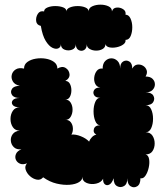

<svg xmlns="http://www.w3.org/2000/svg" viewBox="-20 -789 714 823"><path d="M165 -29Q154 -16 138 -19Q122 -22 108.5 -34Q95 -46 90 -61.5Q85 -77 96 -89Q78 -82 65.5 -87.5Q53 -93 48 -104.5Q43 -116 48.5 -129Q54 -142 72 -149Q51 -147 39.5 -158Q28 -169 26.5 -185Q25 -201 34.5 -214Q44 -227 65 -229Q45 -229 35 -244Q25 -259 25 -279Q25 -299 35 -314Q45 -329 65 -329Q42 -329 34.5 -339Q27 -349 34.5 -359Q42 -369 65 -369Q40 -369 31.5 -382Q23 -395 31.5 -408Q40 -421 65 -421Q43 -426 35 -440Q27 -454 30.5 -468.5Q34 -483 47.5 -491.5Q61 -500 83 -495Q83 -513 97.5 -523.5Q112 -534 133.5 -537.5Q155 -541 176 -537.5Q197 -534 211.5 -523.5Q226 -513 226 -495Q246 -507 261 -498Q276 -489 278 -471.5Q280 -454 260 -442Q273 -442 279.5 -430Q286 -418 286 -402Q286 -386 279.5 -374Q273 -362 260 -362Q275 -362 283 -349Q291 -336 291 -319Q291 -302 283 -288.5Q275 -275 260 -275Q275 -276 283.5 -265Q292 -254 292.5 -238.5Q293 -223 286 -212Q304 -214 326.5 -205Q349 -196 362 -182Q366 -193 374.5 -201.5Q383 -210 393 -212Q378 -220 382.5 -236Q387 -252 410 -252Q396 -252 388.5 -270Q381 -288 381 -311.5Q381 -335 388.5 -352.5Q396 -370 410 -370Q390 -370 383.5 -381Q377 -392 383.5 -403Q390 -414 410 -414Q395 -416 388.5 -429Q382 -442 384 -458Q386 -474 395 -485.5Q404 -497 420 -495Q420 -517 431.5 -528Q443 -539 457.5 -539Q472 -539 483.5 -528Q495 -517 495 -495Q495 -518 508 -525.5Q521 -533 534 -525.5Q547 -518 547 -495Q555 -510 568 -512Q581 -514 592.5 -507.5Q604 -501 608.5 -488.5Q613 -476 604 -461Q624 -461 634 -451Q644 -441 644 -427.5Q644 -414 634 -403.5Q624 -393 604 -393Q629 -393 637 -379.5Q645 -366 637 -352Q629 -338 604 -338Q620 -338 628 -320.5Q636 -303 636 -280Q636 -257 628 -239.5Q620 -222 604 -222Q624 -222 633.5 -207.5Q643 -193 643 -174Q643 -155 633.5 -141Q624 -127 604 -127Q616 -124 619 -107.5Q622 -91 617.5 -70.5Q613 -50 603.5 -36Q594 -22 582 -25Q582 1 568 9.5Q554 18 540 9.5Q526 1 526 -25Q526 0 511.5 8.5Q497 17 482 9Q467 1 467 -25Q460 -4 449 2Q438 8 429.5 1Q421 -6 422 -23Q414 -7 392.5 -2Q371 3 352 -4.5Q333 -12 333 -32Q334 -18 319 -8.5Q304 1 278.5 3Q253 5 223 -2Q193 -9 165 -29ZM155 -678Q137 -682 135 -698.5Q133 -715 142 -729.5Q151 -744 169 -740Q169 -751 183.5 -757Q198 -763 217 -763Q236 -763 250.5 -757.5Q265 -752 265 -740Q265 -751 279.5 -757Q294 -763 313 -763Q332 -763 346 -757Q360 -751 360 -740Q360 -755 375.5 -762Q391 -769 410.5 -769Q430 -769 445 -762Q460 -755 460 -740Q464 -755 479.5 -756.5Q495 -758 508 -749.5Q521 -741 518 -726Q532 -726 539.5 -709.5Q547 -693 547 -672Q547 -651 540 -634.5Q533 -618 518 -618Q520 -607 508.5 -598.5Q497 -590 480 -586.5Q463 -583 449 -586Q435 -589 432 -600Q432 -586 420 -579Q408 -572 392.5 -572Q377 -572 364.5 -579Q352 -586 352 -600Q352 -581 340.5 -574.5Q329 -568 317 -574.5Q305 -581 305 -600Q305 -582 289 -576Q273 -570 257 -576Q241 -582 241 -600Q241 -587 230.5 -582Q220 -577 205 -584Q190 -591 176 -613.5Q162 -636 155 -678Z"/></svg>

Font: Rubik Bubbles
Style: Regular
Weight: 400
Designer: Hubert and Fischer, NaN
Foundry: Hubert and Fischer, NaN
Version: Version 2.200